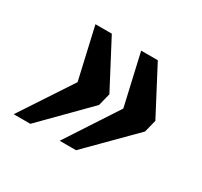

<svg xmlns="http://www.w3.org/2000/svg" viewBox="-94 -590 673 640"><g transform="rotate(30 242.5 -270.0)"><path d="M198 -72 328 -271 283 -468H347L441 -289L429 -241L261 -72ZM21 -72 152 -271 107 -468H170L264 -289L252 -241L85 -72Z"/></g></svg>

Font: Noto Serif Condensed
Style: Bold Italic
Weight: 700
Width: 3
Italic angle: -12°
Designer: Monotype Design Team
Foundry: Monotype Imaging Inc.
Version: Version 2.014